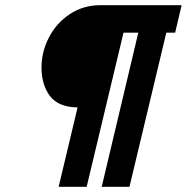

<svg xmlns="http://www.w3.org/2000/svg" viewBox="-20 -720 720 740"><path d="M279 -306Q205 -307 172.5 -350Q140 -393 140 -460Q140 -520 168.5 -575.5Q197 -631 249 -665.5Q301 -700 367 -700H680L655 -594H621L479 0H372L513 -594H456L314 0H206Z"/></svg>

Font: Cairo
Style: Bold Italic
Weight: 700
Italic angle: -13°
Designer: Mohamed Gaber, Accademia di Belle Arti di Urbino and others
Foundry: Kief Type Foundry, Accademia di Belle Arti di Urbino and others
Version: Version 3.011